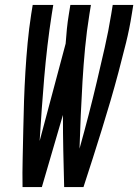

<svg xmlns="http://www.w3.org/2000/svg" viewBox="-20 -755 558 775"><path d="M317 0H239Q237 -73 235.5 -145.5Q234 -218 234 -291L149 0H71Q70 -58 71.5 -116Q73 -174 74 -232Q75 -290 77 -348Q79 -406 82.5 -464.5Q86 -523 91.5 -581.5Q97 -640 106 -698L112 -735H195L189 -698Q179 -634 171.5 -570Q164 -506 158.5 -442Q153 -378 148.5 -314Q144 -250 140 -186L245 -579Q247 -609 250 -638.5Q253 -668 258 -698L264 -735H347L341 -698Q330 -630 323.5 -562Q317 -494 313 -426Q309 -358 306 -290.5Q303 -223 301 -155Q320 -223 337.5 -290.5Q355 -358 371 -426Q387 -494 402.5 -562Q418 -630 429 -698L435 -735H518L512 -698Q503 -640 488.5 -581.5Q474 -523 458.5 -464.5Q443 -406 426 -348Q409 -290 391 -232Q373 -174 354.5 -116Q336 -58 317 0Z"/></svg>

Font: Iosevka Term Curly Md Obl
Style: Regular
Weight: 500
Italic angle: -9°
Designer: Belleve Invis
Foundry: Belleve Invis
Version: Version 32.3.0